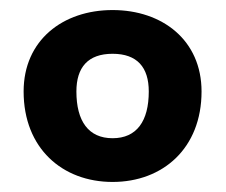

<svg xmlns="http://www.w3.org/2000/svg" viewBox="-20 -618 449 382"><path d="M204 -598C105 -598 27 -538 27 -436C27 -323 104 -256 204 -256C304 -256 381 -323 381 -436C381 -538 303 -598 204 -598ZM204 -511C253 -511 276 -484 276 -436C276 -377 252 -343 204 -343C156 -343 132 -377 132 -436C132 -484 155 -511 204 -511Z"/></svg>

Font: Falling Sky
Style: SeBd
Weight: 600
Designer: Paul D. Hunt
Foundry: Adobe Systems Incorporated
Version: Version 1.02